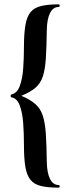

<svg xmlns="http://www.w3.org/2000/svg" viewBox="-20 -745 329 882"><path d="M32 -298Q29 -298 29 -304.5Q29 -311 32 -311Q58 -316 70.5 -349Q83 -382 86.5 -430.5Q90 -479 90 -529Q90 -592 97 -631Q104 -670 121 -690Q138 -710 169.5 -717.5Q201 -725 250 -725Q254 -725 254 -719Q254 -713 250 -713Q224 -713 210 -685.5Q196 -658 195 -607Q194 -527 190.5 -475.5Q187 -424 176.5 -393Q166 -362 143 -342Q120 -322 78 -305Q120 -287 143 -266.5Q166 -246 176.5 -214Q187 -182 190.5 -131Q194 -80 195 -1Q196 50 210 77.5Q224 105 250 105Q254 105 254 111Q254 117 250 117Q200 117 168.5 109.5Q137 102 120 81Q103 60 96.5 21.5Q90 -17 90 -80Q90 -131 86.5 -179.5Q83 -228 70.5 -261Q58 -294 32 -298Z"/></svg>

Font: Cormorant Light
Style: Bold
Weight: 700
Version: Version 4.000